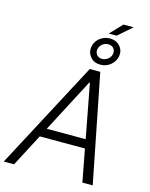

<svg xmlns="http://www.w3.org/2000/svg" viewBox="-168 -1158 975 1251"><g transform="rotate(15 320.0 -532.0)"><path d="M367.9 -727.3H438.9L582.7 0H513.1L471.6 -219.1H166.9L52.2 0H-17.4ZM198.2 -278.8H460.6L392 -641H387.4ZM340.2 -868.3Q343 -887.4 352.5 -903.2Q361.9 -919 376.1 -930.2Q390.3 -941.4 407.8 -947.6Q425.4 -953.8 444.2 -953.8Q486.9 -953.8 512.1 -925.4Q537.6 -896.7 531.2 -858.3Q528.1 -839.1 518.3 -823.3Q508.5 -807.5 494.5 -796.2Q480.5 -784.8 462.9 -778.6Q445.3 -772.4 426.1 -772.4Q405.5 -772.4 388.8 -779.3Q372.2 -786.2 359.7 -800.8Q334.5 -830.3 340.2 -868.3ZM427.2 -811.8Q438.2 -811.8 448.7 -815.7Q459.2 -819.6 467.7 -826.3Q476.2 -833.1 482.1 -842.7Q487.9 -852.3 489.3 -863.3Q490.8 -873.9 488.1 -883.3Q485.4 -892.8 479.4 -899.7Q473.4 -906.6 464.1 -910.5Q454.9 -914.4 443.2 -914.4Q431.8 -914.4 421.5 -910.5Q411.2 -906.6 403.1 -899.9Q394.9 -893.1 389.4 -883.7Q383.9 -874.3 382.1 -863.3Q380.7 -852.6 383.2 -843.2Q385.7 -833.8 391.7 -826.9Q397.7 -820 406.8 -815.9Q415.8 -811.8 427.2 -811.8ZM505 -1063.9H574.2L480.8 -982.6H427.6Z"/></g></svg>

Font: Inter P Light
Style: Italic
Weight: 300
Italic angle: 9.39999°
Designer: Rasmus Andersson
Foundry: rsms
Version: Version 3.018;git-588b23468